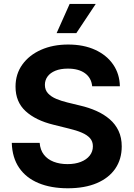

<svg xmlns="http://www.w3.org/2000/svg" viewBox="-20 -969 695 999"><path d="M332.7 10.6Q245.4 10.6 180.6 -16.3Q115.9 -43.1 79.8 -95.7Q43.6 -148.4 41.3 -225.8H186.4Q189.2 -189 208.3 -164.3Q227.3 -139.7 259.2 -127.4Q291 -115.1 331.1 -115.1Q370.9 -115.1 400.6 -126.8Q430.3 -138.4 446.8 -159.4Q463.3 -180.4 463.3 -207.9Q463.3 -233 448.5 -249.8Q433.7 -266.7 405.8 -278.7Q377.8 -290.8 337.9 -300.2L257.9 -320.1Q165.6 -342.6 113.2 -390.7Q60.8 -438.8 60.8 -518.2Q60.8 -584 96.4 -633.3Q132 -682.6 193.7 -709.9Q255.5 -737.3 334.5 -737.3Q415.3 -737.3 475.3 -709.7Q535.4 -682 568.9 -633.1Q602.5 -584.1 603.7 -520.2H459.6Q455.4 -563.9 422.1 -588Q388.9 -612 333.2 -612Q295.3 -612 268.4 -601.1Q241.6 -590.2 227.6 -571.1Q213.6 -552 213.6 -527.6Q213.6 -500.9 229.9 -483.2Q246.2 -465.6 272.9 -454.5Q299.6 -443.4 330.1 -436L395.8 -420Q441.7 -409.5 481.3 -391.9Q520.9 -374.3 550.6 -348.7Q580.4 -323.1 596.9 -288Q613.4 -253 613.4 -207.2Q613.4 -141 580.1 -92Q546.7 -43 483.9 -16.2Q421.1 10.6 332.7 10.6ZM274.6 -796.7 342.5 -948.7H478.3L377.2 -796.7Z"/></svg>

Font: Inter Variable LoSnoCo
Style: Regular
Weight: 400
Designer: Rasmus Andersson
Foundry: rsms
Version: Version 4.000;git-a52131595; featfreeze: case,dlig,ss01,ss02